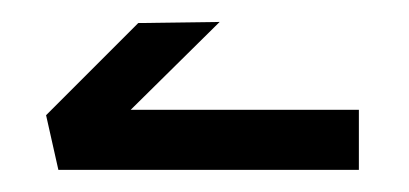

<svg xmlns="http://www.w3.org/2000/svg" viewBox="-20 -728 373 175"><path d="M33.2 -573.2 22 -623 106 -707 180.2 -708 99.1 -627.9H307.1V-573.2Z"/></svg>

Font: Miedinger*
Style: Book
Weight: 400
Version: Version 001.000